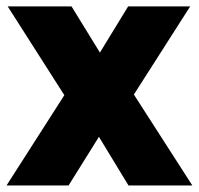

<svg xmlns="http://www.w3.org/2000/svg" viewBox="-31 -568 609 588"><path d="M-11 0 166 -276.5 -7.5 -548.5H188L275 -407L361.5 -548.5H551.5L379 -278.5L558 0H362.5L272 -149L179 0Z"/></svg>

Font: Encode Sans SemiCondensed SemiCondensed ExtraBold
Style: Regular
Weight: 800
Width: 4
Designer: Multiple Designers
Foundry: Impallari Type
Version: Version 3.000; ttfautohint (v1.8.3) -l 8 -r 50 -G 200 -x 14 